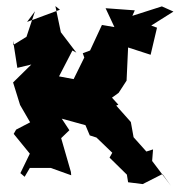

<svg xmlns="http://www.w3.org/2000/svg" viewBox="-20 -576 596 631"><path d="M248 -195 275 -131 297 -124 349 -74 340 -58 397 -2 401 23 449 29 514 -4 542 35 480 -47 483 -85 461 -78 419 -125 410 -175 362 -229 369 -232 348 -255 370 -271 396 -311 401 -420 475 -396 496 -485 477 -492 550 -538 512 -555 415 -524 423 -542 327 -549 356 -487 315 -494 276 -410 252 -401 257 -387 222 -316 174 -325 218 -410 231 -403 180 -470 162 -556 177 -544 69 -504 95 -539 67 -455 23 -428V-442L37 -353L83 -364L23 -305L46 -231L79 -174L33 -150L25 -136L78 -71L47 -7L61 5L78 -24H147L214 0L213 -11L181 -122L208 -148L183 -186L263 -164Z"/></svg>

Font: Asimov Aggro
Style: Condensed
Weight: 500
Designer: Google
Version: Version 2.000980; 2014